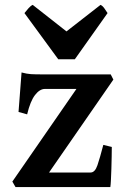

<svg xmlns="http://www.w3.org/2000/svg" viewBox="-20 -754 503 774"><path d="M430.7 -161.6Q430.7 -146 430.2 -122.3Q429.7 -98.6 429 -73.7Q428.2 -48.8 427.2 -28.8Q426.3 -8.8 424.8 0H42.5L29.8 -22L288.1 -395.5H161.1Q140.1 -395.5 121.1 -370.8Q102.1 -346.2 89.4 -293L54.7 -302.7L66.9 -461.9Q88.4 -456.1 105 -455.1Q121.6 -454.1 152.8 -454.1H426.3L437 -433.1L177.7 -58.6H345.2Q362.8 -58.6 372.8 -87.9Q382.8 -117.2 396.5 -169.9ZM281.7 -515.1H214.8L78.6 -701.2Q85.9 -710.4 94.7 -720.5Q103.5 -730.5 111.8 -734.4L248 -627.4L385.3 -734.4Q393.6 -730.5 400.6 -720.5Q407.7 -710.4 413.6 -701.2Z"/></svg>

Font: Gentium Plus
Style: Bold
Weight: 700
Designer: Victor Gaultney, Annie Olsen, Iska Routamaa, Becca Hirsbrunner
Foundry: SIL International
Version: Version 6.101